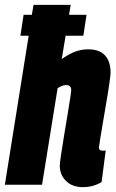

<svg xmlns="http://www.w3.org/2000/svg" viewBox="-31 -760 479 790"><path d="M376 -153Q376 -140 391 -140Q393 -140 396.5 -140Q400 -140 404 -141L387 -11Q353 10 310 10Q266 10 240.5 -15.5Q215 -41 215 -78Q215 -89 220 -122Q225 -155 232 -198Q239 -241 246 -282.5Q253 -324 257.5 -354Q262 -384 262 -389Q262 -410 241 -410Q225 -410 206 -397L142 0H-11L87 -613H53L66 -699H100L107 -740H260L253 -699H325L312 -613H239L223 -517Q255 -539 279.5 -548Q304 -557 332 -557Q379 -557 401.5 -531.5Q424 -506 424 -462Q424 -453 419.5 -420.5Q415 -388 407.5 -344.5Q400 -301 393 -259Q386 -217 381 -187Q376 -157 376 -153Z"/></svg>

Font: Georama Condensed ExtraBold
Style: Italic
Weight: 800
Width: 3
Italic angle: -9°
Designer: Jean-Baptiste Levee
Foundry: Production Type
Version: Version 1.000